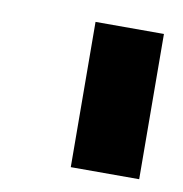

<svg xmlns="http://www.w3.org/2000/svg" viewBox="-47 -865 369 387"><g transform="rotate(10 137.5 -671.5)"><path d="M119.5 -820 121.2 -523H261.2L259.5 -820Z"/></g></svg>

Font: Poland Can Into
Style: Of Regular
Weight: 500
Foundry: Cannot Into Space Fonts
Version: Version 1.01